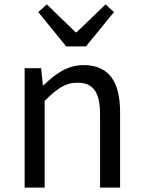

<svg xmlns="http://www.w3.org/2000/svg" viewBox="-20 -853 651 873"><path d="M92 0H183V-394C238 -449 276 -477 332 -477C404 -477 435 -434 435 -332V0H526V-344C526 -483 474 -557 360 -557C286 -557 230 -516 178 -465H175L167 -543H92ZM281 -642H371L498 -798L460 -833L328 -706H324L193 -833L154 -798Z"/></svg>

Font: Source Han Sans CN Regular
Style: Regular
Weight: 400
Designer: Ryoko NISHIZUKA (kana & ideographs); Paul D. Hunt (Latin, Greek & Cyrillic); Wenlong ZHANG (bopomofo); Sandoll Communica
Foundry: Adobe Systems Incorporated
Version: Version 1.004;PS 1.004;hotconv 1.0.82;makeotf.lib2.5.63406